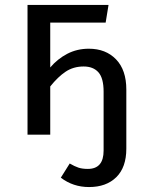

<svg xmlns="http://www.w3.org/2000/svg" viewBox="-20 -547 583 780"><path d="M340.8 -349.1Q409.7 -349.1 451.4 -305.9Q493.2 -262.7 493.2 -183.1V57.1Q493.2 132.8 452.4 172.9Q411.6 212.9 341.8 212.9Q276.9 212.9 227.1 174.8L263.2 117.2Q283.2 128.9 298.6 134Q314 139.2 336.9 139.2Q400.9 139.2 400.9 64.9V-174.8Q400.9 -229.5 379.9 -253.2Q358.9 -276.9 319.8 -276.9Q278.3 -276.9 246.8 -255.9Q215.3 -234.9 184.1 -195.8V0H91.8V-526.9H420.9L409.2 -455.1H184.1V-272.9Q213.4 -307.6 253.2 -328.4Q293 -349.1 340.8 -349.1Z"/></svg>

Font: FiraGO
Style: Regular
Weight: 400
Designer: bBox Type
Foundry: bBox Type GmbH
Version: Version 1.001;PS 001.001;hotconv 1.0.88;makeotf.lib2.5.64775